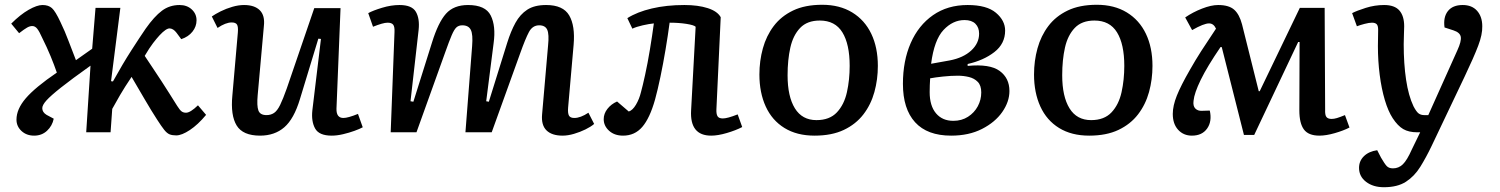

<svg xmlns="http://www.w3.org/2000/svg" viewBox="-20 -554 6281 804"><path d="M445 -214 453 -213Q494 -287 530 -343Q566 -399 590 -434Q626 -485 658 -509Q690 -533 732 -533Q763 -533 783 -514.5Q803 -496 803 -469Q803 -443 786 -421.5Q769 -400 739 -390L719 -417Q706 -434 691 -435Q676 -436 648 -406Q636 -393 621 -373.5Q606 -354 586 -320Q600 -299 619 -270.5Q638 -242 657 -213Q676 -184 689 -163Q711 -128 722 -110.5Q733 -93 740.5 -87.5Q748 -82 759 -82Q777 -82 809 -113L843 -73Q809 -32 775 -9.5Q741 13 718 13Q701 13 690 8.5Q679 4 667.5 -10.5Q656 -25 638 -53Q614 -90 586 -138Q558 -186 531 -232Q502 -189 482.5 -155.5Q463 -122 450 -98L443 0H341L359 -279Q279 -222 235.5 -187.5Q192 -153 174.5 -133.5Q157 -114 157 -101Q157 -84 175 -73L205 -57Q199 -27 177 -6.5Q155 14 123 14Q91 14 70 -5.5Q49 -25 49 -53Q49 -97 88 -142.5Q127 -188 218 -250Q207 -282 192 -318.5Q177 -355 156 -397Q145 -422 136 -433.5Q127 -445 115 -445Q105 -445 93.5 -438.5Q82 -432 60 -415L27 -455Q65 -493 100 -513Q135 -533 158 -533Q183 -533 197.5 -520Q212 -507 233 -462Q252 -423 267 -382.5Q282 -342 298 -302L366 -350L380 -521H484Z M867 -485Q881 -495 904 -506.5Q927 -518 953 -525.5Q979 -533 1002 -533Q1046 -533 1068 -511Q1090 -489 1085 -445L1059 -155Q1055 -111 1062 -91.5Q1069 -72 1096 -72Q1114 -72 1127.5 -81Q1141 -90 1153 -114.5Q1165 -139 1181 -184L1296 -520H1406L1389 -99Q1388 -60 1418 -60Q1437 -60 1479 -77L1499 -21Q1486 -14 1464 -6Q1442 2 1416.5 8Q1391 14 1369 14Q1316 14 1299.5 -16Q1283 -46 1288 -92L1324 -391L1313 -392L1236 -139Q1211 -56 1170.5 -21Q1130 14 1069 14Q997 14 971 -28.5Q945 -71 953 -154L976 -418Q978 -442 972.5 -451Q967 -460 950 -460Q925 -460 891 -437Z M1957 -361Q1961 -410 1951.5 -429Q1942 -448 1916 -448Q1901 -448 1891.5 -439.5Q1882 -431 1871.5 -406.5Q1861 -382 1844 -334L1724 0H1616L1632 -420Q1633 -442 1626.5 -450.5Q1620 -459 1603 -459Q1593 -459 1577.5 -454.5Q1562 -450 1542 -442L1522 -499Q1542 -510 1580 -521.5Q1618 -533 1653 -533Q1705 -533 1721.5 -504.5Q1738 -476 1733 -429L1699 -130L1711 -128L1789 -376Q1815 -460 1847.5 -496.5Q1880 -533 1940 -533Q2013 -533 2035 -489Q2057 -445 2047 -373L2016 -130L2027 -128L2104 -375Q2119 -423 2138.5 -458.5Q2158 -494 2188 -513.5Q2218 -533 2267 -533Q2338 -533 2363.5 -489.5Q2389 -446 2382 -366L2359 -104Q2357 -80 2362.5 -70Q2368 -60 2385 -60Q2411 -60 2444 -82L2468 -35Q2454 -23 2431.5 -12Q2409 -1 2383.5 6.5Q2358 14 2336 14Q2291 14 2268.5 -8Q2246 -30 2250 -75L2275 -363Q2280 -411 2271.5 -429.5Q2263 -448 2238 -448Q2210 -448 2195 -420Q2180 -392 2158 -330L2039 0H1929Z M2607 -478Q2648 -504 2709.5 -518.5Q2771 -533 2846 -533Q2903 -533 2943.5 -520Q2984 -507 2998 -482L2980 -97Q2979 -77 2984.5 -67.5Q2990 -58 3007 -58Q3026 -58 3069 -75L3088 -22Q3061 -8 3023.5 3Q2986 14 2958 14Q2868 14 2874 -92L2893 -442Q2886 -449 2854.5 -454Q2823 -459 2784 -459Q2777 -406 2767 -346.5Q2757 -287 2745.5 -232Q2734 -177 2723 -137Q2701 -59 2669.5 -22.5Q2638 14 2589 14Q2553 14 2530.5 -6.5Q2508 -27 2508 -55Q2508 -78 2523.5 -98Q2539 -118 2564 -129L2613 -87Q2629 -92 2643 -115.5Q2657 -139 2664 -168Q2671 -193 2681.5 -241Q2692 -289 2701.5 -346.5Q2711 -404 2718 -456Q2698 -454 2671.5 -448Q2645 -442 2628 -434Z M3391 14Q3317 14 3265 -18Q3213 -50 3186.5 -108Q3160 -166 3160 -242Q3160 -299 3174.5 -351.5Q3189 -404 3220 -445Q3251 -486 3301 -510Q3351 -534 3423 -534Q3496 -534 3548.5 -502Q3601 -470 3628.5 -412.5Q3656 -355 3656 -278Q3656 -221 3641.5 -168.5Q3627 -116 3595.5 -75Q3564 -34 3513.5 -10Q3463 14 3391 14ZM3399 -51Q3454 -51 3484.5 -83.5Q3515 -116 3526.5 -168Q3538 -220 3538 -278Q3538 -369 3507.5 -418.5Q3477 -468 3413 -468Q3360 -468 3330.5 -437Q3301 -406 3289.5 -354.5Q3278 -303 3278 -239Q3278 -150 3308.5 -100.5Q3339 -51 3399 -51Z M3963 14Q3863 14 3812 -42Q3761 -98 3761 -203Q3761 -299 3793.5 -373.5Q3826 -448 3887 -490.5Q3948 -533 4032 -533Q4112 -533 4150.5 -500.5Q4189 -468 4189 -426Q4189 -371 4144 -336Q4099 -301 4032 -286V-278Q4125 -287 4166 -257Q4207 -227 4207 -173Q4207 -128 4177 -85Q4147 -42 4092 -14Q4037 14 3963 14ZM3879 -287 3957 -301Q4014 -312 4047 -342.5Q4080 -373 4080 -413Q4080 -439 4064.5 -454.5Q4049 -470 4019 -470Q3970 -470 3931 -428.5Q3892 -387 3879 -287ZM3972 -48Q4007 -48 4033.5 -65Q4060 -82 4074.5 -109Q4089 -136 4089 -167Q4089 -196 4074.5 -211Q4060 -226 4037.5 -231.5Q4015 -237 3991 -237Q3962 -237 3929 -233.5Q3896 -230 3875 -226Q3874 -211 3873.5 -196.5Q3873 -182 3873 -168Q3873 -111 3899.5 -79.5Q3926 -48 3972 -48Z M4541 14Q4467 14 4415 -18Q4363 -50 4336.5 -108Q4310 -166 4310 -242Q4310 -299 4324.5 -351.5Q4339 -404 4370 -445Q4401 -486 4451 -510Q4501 -534 4573 -534Q4646 -534 4698.5 -502Q4751 -470 4778.5 -412.5Q4806 -355 4806 -278Q4806 -221 4791.5 -168.5Q4777 -116 4745.5 -75Q4714 -34 4663.5 -10Q4613 14 4541 14ZM4549 -51Q4604 -51 4634.5 -83.5Q4665 -116 4676.5 -168Q4688 -220 4688 -278Q4688 -369 4657.5 -418.5Q4627 -468 4563 -468Q4510 -468 4480.5 -437Q4451 -406 4439.5 -354.5Q4428 -303 4428 -239Q4428 -150 4458.5 -100.5Q4489 -51 4549 -51Z M5232 11H5189L5096 -357H5091Q5035 -275 5008 -219.5Q4981 -164 4978 -132Q4975 -110 4985.5 -99.5Q4996 -89 5013 -90L5046 -91Q5056 -46 5035 -16Q5014 14 4971 14Q4936 14 4913.5 -10.5Q4891 -35 4891 -77Q4891 -111 4908 -153.5Q4925 -196 4963 -262Q4985 -301 5010 -340Q5035 -379 5072 -434Q5062 -456 5043 -456Q5021 -456 4972 -428L4943 -481Q4975 -503 5013.5 -518Q5052 -533 5081 -533Q5126 -533 5148 -513.5Q5170 -494 5181 -452L5251 -172H5255L5423 -521H5527L5529 -95Q5528 -72 5534.5 -64Q5541 -56 5556 -56Q5566 -56 5578 -59.5Q5590 -63 5612 -72L5631 -20Q5606 -7 5569.5 3.5Q5533 14 5505 14Q5459 14 5440 -12Q5421 -38 5421 -92L5422 -378H5416Z M5975 57Q5952 105 5927.5 144.5Q5903 184 5867.5 207Q5832 230 5775 230Q5730 230 5700.5 207.5Q5671 185 5671 149Q5671 120 5691.5 100Q5712 80 5747 75L5763 106Q5778 132 5787 141.5Q5796 151 5813 151Q5837 151 5854.5 134Q5872 117 5892 72L5927 0H5915Q5879 0 5856 -13.5Q5833 -27 5812 -59Q5793 -88 5779 -135Q5765 -182 5757.5 -240.5Q5750 -299 5750 -361Q5750 -377 5750.5 -395.5Q5751 -414 5751 -429Q5751 -447 5744.5 -453Q5738 -459 5725 -459Q5713 -459 5694 -454Q5675 -449 5662 -444L5642 -499Q5661 -509 5699 -521Q5737 -533 5776 -533Q5820 -533 5840 -510Q5860 -487 5860 -444Q5860 -427 5859 -409.5Q5858 -392 5858 -369Q5858 -287 5868 -220Q5878 -153 5899 -109Q5911 -86 5920.5 -79Q5930 -72 5944 -72H5961L6083 -344Q6100 -381 6097 -399.5Q6094 -418 6066 -427L6029 -439Q6023 -482 6043 -507.5Q6063 -533 6105 -533Q6144 -533 6165.5 -508.5Q6187 -484 6187 -444Q6188 -410 6170 -362.5Q6152 -315 6113 -233Z"/></svg>

Font: Literata 7pt Medium
Style: Italic
Weight: 500
Italic angle: -2°
Designer: Latin by Veronika Burian and Jose Scaglione. Greek by Irene Vlachou. Cyrillic by Vera Evstafieva
Foundry: TypeTogether
Version: Version 3.002